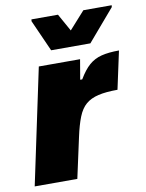

<svg xmlns="http://www.w3.org/2000/svg" viewBox="-82 -775 633 834"><g transform="rotate(-10 234.5 -358.5)"><path d="M3 0 111 -510H293L278 -422H287Q310 -461 333.5 -481.5Q357 -502 388.5 -510Q420 -518 466 -518L430 -351Q379 -351 345 -343Q311 -335 289.5 -316.5Q268 -298 254.5 -264Q241 -230 230 -179L191 0ZM176 -570 114 -709 115 -717H232L275 -640L344 -717H469L468 -709L349 -570Z"/></g></svg>

Font: Saira Thin ExtraBold
Style: Italic
Weight: 800
Italic angle: -12°
Version: Version 1.101